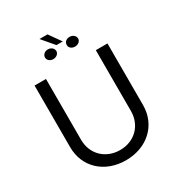

<svg xmlns="http://www.w3.org/2000/svg" viewBox="-226 -1127 1191 1284"><g transform="rotate(-30 370.0 -485.0)"><path d="M562 -728V-258C562 -148 482 -68 370 -68C258 -68 177 -148 177 -258V-728H89V-252C89 -98 205 11 370 11C533 11 652 -97 652 -252V-728ZM243 -855C243 -834 262 -818 286 -818C311 -818 330 -834 331 -855C330 -876 312 -893 286 -893C262 -893 243 -876 243 -855ZM273 -981 351 -889H400L335 -981ZM411 -855C410 -834 429 -818 454 -818C480 -818 498 -834 499 -855C498 -876 480 -893 454 -893C429 -893 410 -877 411 -855Z"/></g></svg>

Font: Wafeq
Style: Regular
Weight: 400
Designer: Rasmus Andersson & Azza Alameddine
Foundry: Google & TypeTogether
Version: Version 3.000;FEAKit 1.0